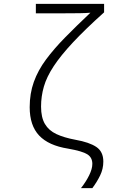

<svg xmlns="http://www.w3.org/2000/svg" viewBox="-20 -780 640 996"><path d="M400 196Q426 163 442.5 129.5Q459 96 459 70Q459 37 433 20.5Q407 4 333 -9Q232 -25 183 -77Q134 -129 134 -224Q134 -295 155.5 -355Q177 -415 218.5 -471Q260 -527 318 -586Q376 -645 449 -714Q426 -712 392.5 -711.5Q359 -711 319 -711H166V-760H520V-716Q422 -628 358.5 -560Q295 -492 258.5 -436.5Q222 -381 207.5 -330.5Q193 -280 193 -227Q193 -171 213 -137Q233 -103 272.5 -84.5Q312 -66 371 -55Q444 -42 480 -17.5Q516 7 516 58Q516 96 499.5 130Q483 164 459 196Z"/></svg>

Font: Noto Sans Mono Light
Style: Regular
Weight: 300
Designer: Monotype Design Team
Foundry: Monotype Imaging Inc.
Version: Version 2.014; ttfautohint (v1.8.4.7-5d5b)